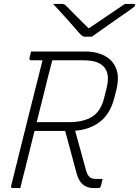

<svg xmlns="http://www.w3.org/2000/svg" viewBox="-20 -964 713 984"><path d="M84 0H45Q39 0 37.5 -3.5Q36 -7 37 -11Q77 -172 117 -333Q157 -494 198 -655H139Q133 -655 131.5 -658.5Q130 -662 131 -666Q133 -675 135 -683Q137 -691 139 -700H421Q454 -700 487.5 -690Q521 -680 546 -657Q571 -634 580.5 -596Q590 -558 576 -502L565 -459Q544 -380 492.5 -340Q441 -300 365 -294Q379 -244 393 -193Q407 -142 421 -91Q428 -66 439.5 -56.5Q451 -47 471 -47H506Q504 -37 501.5 -29Q499 -21 497 -11Q494 0 483 0H460Q393 0 373 -74L314 -293H157Q145 -245 133 -196.5Q121 -148 109 -100Q102 -74 96 -49Q90 -24 84 0ZM205 -485Q196 -448 186.5 -411.5Q177 -375 168 -338H334Q408 -338 452.5 -366Q497 -394 514 -463L525 -507Q547 -589 509 -625Q479 -655 408 -655H248Q237 -613 226 -570Q215 -527 205 -485ZM451 -776H415Q408 -776 402.5 -779.5Q397 -783 384 -797Q374 -809 351 -835Q328 -861 301 -891Q274 -921 252 -944H292Q304 -944 308.5 -942Q313 -940 320 -933Q335 -918 363 -889.5Q391 -861 433 -820H437Q498 -861 542 -891Q586 -921 620 -944H663Q675 -944 673 -937Q672 -933 667 -928.5Q662 -924 642 -910Q626 -899 600 -881Q574 -863 545 -842.5Q516 -822 490.5 -804Q465 -786 451 -776Z"/></svg>

Font: Recursive Sn Lnr St Lt
Style: Italic
Weight: 300
Italic angle: -15°
Version: Version 1.079;hotconv 1.0.112;makeotfexe 2.5.65598; ttfautoh